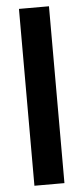

<svg xmlns="http://www.w3.org/2000/svg" viewBox="-54 -791 359 822"><g transform="rotate(-5 125.0 -380.0)"><path d="M189 0V-760H60V0Z"/></g></svg>

Font: Noto Sans Kannada ExtraCondensed
Style: Bold
Weight: 700
Width: 2
Designer: Jelle Bosma - Monotype Design Team
Foundry: Monotype Imaging Inc.
Version: Version 2.005